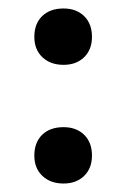

<svg xmlns="http://www.w3.org/2000/svg" viewBox="-20 -427 298 453"><path d="M130 -274Q99 -274 80 -292Q61 -310 61 -340Q61 -371 79.5 -389Q98 -407 130 -407Q160 -407 178.5 -389Q197 -371 197 -340Q197 -310 178.5 -292Q160 -274 130 -274ZM130 6Q99 6 80 -12Q61 -30 61 -60Q61 -91 79.5 -109Q98 -127 130 -127Q160 -127 178.5 -109Q197 -91 197 -60Q197 -30 178.5 -12Q160 6 130 6Z"/></svg>

Font: EauTestText Semibold
Style: Regular
Weight: 600
Designer: Christian Thalmann (Catharsis Fonts)
Version: Version 0.001;PS 000.001;hotconv 1.0.88;makeotf.lib2.5.64775